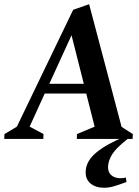

<svg xmlns="http://www.w3.org/2000/svg" viewBox="-44 -655 654 905"><path d="M-24 0 -23 -23.1 35.5 -58 300.9 -608.9 376.1 -635.1 529.1 -57 582 -23.1 581 0H317.9L318.9 -23.1L402.1 -58L362.5 -214H166.7L95.7 -58L161.1 -23.1L160.1 0ZM188.5 -260.1H351L293.2 -489ZM446.2 230Q406.3 230 381.8 209Q357.3 188 360.1 150Q363.1 102.6 410.3 63.6Q457.4 24.6 546.1 -12.1L557.4 0Q502.9 43.1 485.1 71.7Q467.4 100.4 465.4 127.9Q463.7 155.5 480.1 170.3Q496.5 185.1 525.2 185.1Q531.5 185.1 536.9 184.2Q542.4 183.3 549.4 181.8L552.1 203Q512.2 217.6 490.2 223.8Q468.2 230 446.2 230Z"/></svg>

Font: Ancizar Serif Light
Style: Italic
Weight: 300
Italic angle: -4°
Designer: Cesar Puertas, Viviana Monsalve, Julian Moncada, Julian Prieto, Jose Castro, Felipe Aragon, Mariel Hernandez, Sara Alarc
Version: Version 8.100